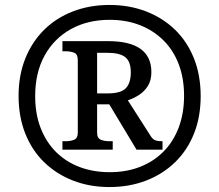

<svg xmlns="http://www.w3.org/2000/svg" viewBox="-20 -745 885 775"><path d="M422 10Q342 10 275 -16Q208 -42 158.5 -90Q109 -138 82 -206Q55 -274 55 -358Q55 -441 82 -508.5Q109 -576 158 -624.5Q207 -673 274.5 -699Q342 -725 422 -725Q502 -725 569.5 -699Q637 -673 686.5 -625Q736 -577 763 -509Q790 -441 790 -357Q790 -273 763 -205.5Q736 -138 686.5 -90Q637 -42 569.5 -16Q502 10 422 10ZM422.5 -50Q491 -50 545.8 -71.7Q600.7 -93.3 640.5 -133.7Q680.3 -174 701.6 -231.1Q723 -288.2 723 -358.1Q723 -429 701.5 -485.5Q680 -542 640 -581.9Q600.1 -621.7 545 -643.4Q489.9 -665 422.7 -665Q334 -665 266.2 -627.5Q198.5 -590.1 160.2 -521Q122 -452 122 -356.7Q122 -284.9 144.2 -227.9Q166.5 -170.9 206.6 -131.1Q246.8 -91.3 301.9 -70.6Q357 -50 422.5 -50ZM232 -141V-175H245Q265 -175 279.5 -181Q294 -187 294 -210V-503Q294 -526 279.5 -532Q265 -538 245 -538H232V-579H415Q504 -579 547.5 -547.5Q591 -516 591 -454Q591 -420.6 577 -398.3Q563 -376 541.7 -362.1Q520.4 -348.2 496 -340L585 -201Q594 -185 604 -180Q614 -175 636 -175V-141H531L421 -324H372V-209.5Q372 -187 387 -181Q402 -175 421 -175H435V-141ZM414.4 -368Q468 -368 488 -389Q508 -410 508 -453Q508 -496 486 -514Q464 -532 411 -532H372V-368Z"/></svg>

Font: Noto Serif Thai
Style: Regular
Weight: 400
Designer: Monotype Design Team
Foundry: Monotype Imaging Inc.
Version: Version 2.001